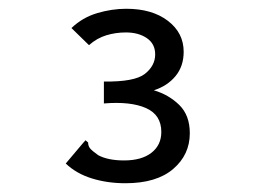

<svg xmlns="http://www.w3.org/2000/svg" viewBox="-20 -657 590 438"><path d="M266 -239Q225 -239 189.5 -250Q154 -261 130 -284L168 -329L175 -337L181 -332Q181 -324 185.5 -318.5Q190 -313 204 -303Q215 -297 230 -294Q245 -291 263 -291Q303 -291 325.5 -308.5Q348 -326 348 -356Q348 -395 313 -410.5Q278 -426 217 -421V-471Q287 -470 310.5 -488.5Q334 -507 334 -533Q334 -557 315 -570Q296 -583 267 -583Q244 -583 222.5 -576.5Q201 -570 183 -554L143 -593Q168 -617 201.5 -627Q235 -637 268 -637Q327 -637 363 -609.5Q399 -582 399 -539Q399 -506 380.5 -483.5Q362 -461 331 -451Q365 -441 389 -417.5Q413 -394 413 -353Q413 -304 375 -271.5Q337 -239 266 -239Z"/></svg>

Font: Inconsolata SemiExpanded Medium
Style: Regular
Weight: 500
Width: 6
Monospace: yes
Designer: Raph Levien, Cyreal, Brenton Simpson
Foundry: Raph Levien, Cyreal, Google
Version: Version 3.001; ttfautohint (v1.8.2.53-6de2)